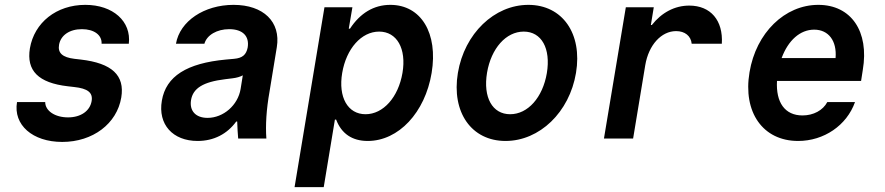

<svg xmlns="http://www.w3.org/2000/svg" viewBox="-20 -570 3640 790"><path d="M50 -150C34 -56 114 14 236 14C362 14 461 -61 479 -169C494 -260 441 -310 312 -325L286 -328C237 -334 217 -352 223 -386C230 -425 266 -450 317 -450C367 -450 400 -426 398 -390H510C521 -482 445 -550 331 -550C212 -550 121 -477 103 -371C88 -279 138 -229 259 -215L285 -212C341 -206 363 -189 357 -154C350 -113 312 -87 260 -87C206 -87 166 -114 166 -150Z M999 -374C993 -345 978 -331 943 -328L910 -325C748 -310 663 -256 646 -156C629 -58 691 10 793 10C860 10 915 -19 952 -70H956C957 -44 958 -20 960 0H1076C1072 -55 1076 -120 1089 -193L1119 -376C1136 -480 1064 -550 941 -550C820 -550 720 -483 704 -390H821C831 -426 873 -450 923 -450C979 -450 1007 -421 999 -374ZM834 -85C785 -85 759 -114 766 -158C774 -207 816 -233 906 -244L938 -248C954 -250 968 -254 979 -260L970 -204C959 -137 899 -85 834 -85Z M1315 -540 1192 200H1312L1358 -78H1363C1385 -20 1429 10 1493 10C1620 10 1729 -107 1756 -270C1783 -433 1713 -550 1586 -550C1518 -550 1462 -516 1420 -452H1415L1430 -540ZM1540 -440C1613 -440 1653 -370 1636 -270C1619 -170 1557 -100 1484 -100C1411 -100 1371 -170 1388 -270C1405 -370 1467 -440 1540 -440Z M2060 10C2200 10 2323 -108 2350 -270C2377 -432 2294 -550 2154 -550C2014 -550 1891 -432 1864 -270C1837 -108 1920 10 2060 10ZM2079 -100C2006 -100 1967 -169 1984 -271C2001 -371 2062 -440 2135 -440C2208 -440 2247 -371 2230 -269C2213 -169 2152 -100 2079 -100Z M2585 0 2635 -302C2649 -385 2701 -442 2762 -442C2798 -442 2823 -422 2826 -390H2950C2956 -486 2904 -547 2816 -547C2756 -547 2702 -518 2662 -467H2658L2670 -540H2555L2465 0Z M3177 -237H3523L3530 -282C3557 -441 3482 -550 3347 -550C3209 -550 3091 -435 3064 -273C3036 -108 3119 10 3264 10C3370 10 3464 -54 3498 -150H3384C3366 -116 3327 -95 3282 -95C3209 -95 3172 -149 3177 -237ZM3330 -448C3389 -448 3424 -402 3418 -331H3196C3223 -404 3272 -448 3330 -448Z"/></svg>

Font: CommitMono
Style: Bold Italic
Weight: 700
Monospace: yes
Designer: Eigil Nikolajsen
Foundry: Eigil Nikolajsen
Version: Version 1.143